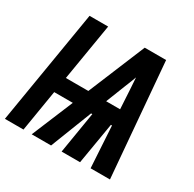

<svg xmlns="http://www.w3.org/2000/svg" viewBox="-173 -904 1083 1073"><g transform="rotate(30 368.5 -367.5)"><path d="M-13 0 109 -735H229L168 -368H313L465 -735H603L665 0H540L524 -267H517L472 0H353L397 -267H389L285 0H160L271 -267H151L107 0ZM428 -368H518L511 -490Q510 -509 508.5 -528.5Q507 -548 506 -567Q499 -548 491.5 -528.5Q484 -509 476 -490Z"/></g></svg>

Font: Zed Sans Extended
Style: Bold Italic
Weight: 700
Width: 7
Italic angle: -9°
Designer: Belleve Invis
Foundry: Belleve Invis
Version: Version 1.0.0; ttfautohint (v1.8.4)